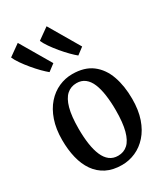

<svg xmlns="http://www.w3.org/2000/svg" viewBox="-214 -965 933 1071"><g transform="rotate(-30 253.0 -429.5)"><path d="M26 -277Q26 -348 44.8 -402.2Q63.5 -456.5 96.2 -493.5Q129 -530.5 170.8 -549Q212.5 -567.5 258 -567.5Q336 -567.5 384.8 -530.5Q433.5 -493.5 456.5 -428.8Q479.5 -364 479.5 -280.5Q479.5 -208.5 460.8 -154Q442 -99.5 409.2 -62.8Q376.5 -26 334.5 -7.5Q292.5 11 247 11Q189 11 147.2 -10.2Q105.5 -31.5 78.5 -70.2Q51.5 -109 38.8 -161.5Q26 -214 26 -277ZM253.5 -44.5Q290.5 -44.5 316 -67.8Q341.5 -91 355 -141.2Q368.5 -191.5 368.5 -271Q368.5 -325 362.2 -369.2Q356 -413.5 342.8 -445.5Q329.5 -477.5 307.2 -494.8Q285 -512 253.5 -512Q216.5 -512 190.5 -488.8Q164.5 -465.5 150.8 -415.8Q137 -366 137 -285.5Q137 -231 143.5 -186.8Q150 -142.5 163.8 -110.5Q177.5 -78.5 199.8 -61.5Q222 -44.5 253.5 -44.5ZM154 -640.5Q138.5 -653 117.5 -674.2Q96.5 -695.5 74.8 -721.5Q53 -747.5 35.5 -772.8Q18 -798 9.5 -818L82.5 -870L198 -673L155 -640.5ZM339.5 -640.5Q324 -653 303 -674.2Q282 -695.5 260.2 -721.5Q238.5 -747.5 221 -772.8Q203.5 -798 195 -818L268 -870L383.5 -673L340.5 -640.5Z"/></g></svg>

Font: Merriweather 24pt SemiCondensed
Style: Regular
Weight: 400
Width: 4
Designer: Eben Sorkin
Foundry: Eben Sorkin
Version: Version 2.100